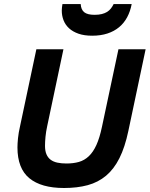

<svg xmlns="http://www.w3.org/2000/svg" viewBox="-20 -921 745 956"><path d="M619.1 -269Q602.1 -188 574.7 -133.5Q547.4 -79.1 508.1 -46.1Q468.8 -13.2 416.7 1Q364.7 15.1 298.8 15.1Q185.1 15.1 126 -33.7Q66.9 -82.5 66.9 -187Q66.9 -205.1 69.6 -232.7Q72.3 -260.3 80.1 -293.9L161.1 -675.8H295.9L214.8 -292Q209 -265.6 206.5 -239.7Q204.1 -213.9 204.1 -194.8Q204.1 -169.9 211.2 -153.1Q218.3 -136.2 231.7 -126Q245.1 -115.7 265.1 -111.3Q285.2 -106.9 311 -106.9Q345.2 -106.9 372.8 -114.7Q400.4 -122.6 422.1 -143.1Q443.8 -163.6 460 -199Q476.1 -234.4 487.8 -290L569.8 -675.8H705.1ZM635.7 -900.9Q628.9 -864.7 613.3 -835.4Q597.7 -806.2 573 -785.6Q548.3 -765.1 514.9 -754.2Q481.4 -743.2 439 -743.2Q399.4 -743.2 370.8 -753.2Q342.3 -763.2 323.7 -780.3Q305.2 -797.4 296.4 -820.1Q287.6 -842.8 287.6 -868.2Q287.6 -876.5 288.6 -884.5Q289.6 -892.6 291 -900.9H381.8Q383.3 -873 399.4 -860.1Q415.5 -847.2 450.7 -847.2Q471.7 -847.2 487.1 -851.1Q502.4 -855 513.4 -861.8Q524.4 -868.7 532.2 -878.7Q540 -888.7 545.9 -900.9Z"/></svg>

Font: Lorenzo Sans
Style: Bold Italic
Weight: 700
Italic angle: -12°
Foundry: Intel Corporation
Version: Version 1.00; ttfautohint (v1.5)